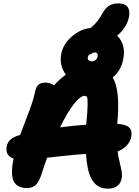

<svg xmlns="http://www.w3.org/2000/svg" viewBox="-20 -1105 820 1136"><path d="M617.2 11.2Q549.8 11.2 519 -51.8Q495.1 -97.7 488.8 -193.8Q450.7 -191.9 412.4 -188.2Q374 -184.6 323.5 -179Q272.9 -173.3 258.8 -171.9Q249 -146.5 222.2 -64.9Q209 -25.9 189.5 -9Q169.9 7.8 140.1 7.8Q82 7.8 61.8 -31.5Q41.5 -70.8 59.1 -160.2Q60.1 -162.1 60.1 -167Q9.3 -184.1 20 -240.2Q29.3 -287.1 94.2 -305.2Q95.2 -305.2 96.9 -305.7Q98.6 -306.2 99.1 -306.2Q110.4 -338.4 131.6 -392.3Q152.8 -446.3 166.3 -485.4Q179.7 -524.4 187 -560.1Q192.9 -589.8 207 -603Q221.2 -616.2 247.1 -616.2Q277.3 -616.2 299.8 -600.1Q332.5 -637.2 370.1 -663.1Q329.1 -716.8 342.8 -789.1Q355.5 -847.7 407.5 -891.1Q459.5 -934.6 516.1 -939L521 -943.8Q543 -962.4 556.9 -980.7Q570.8 -999 587.9 -1028.8Q606 -1060.1 627.7 -1072.5Q649.4 -1085 680.2 -1085Q717.8 -1085 734.1 -1064.7Q750.5 -1044.4 743.2 -1004.9Q730 -940.9 672.9 -894Q699.2 -869.1 708.7 -832.8Q718.3 -796.4 709 -753.9Q695.8 -686.5 647 -647Q670.4 -607.4 676.8 -538.3Q683.1 -469.2 673.8 -372.1Q726.6 -369.1 744.9 -349.9Q763.2 -330.6 756.8 -295.9Q751 -266.6 729.5 -243.9Q708 -221.2 675.8 -209Q679.7 -179.2 688 -145Q696.3 -110.8 700 -89.4Q703.6 -67.9 700.2 -50.8Q688.5 11.2 617.2 11.2ZM500 -768.1Q497.1 -755.9 503.9 -749Q510.7 -742.2 524.9 -742.2Q536.6 -742.2 545.9 -750.5Q555.2 -758.8 558.1 -772Q561 -794.9 538.1 -794.9Q532.2 -794.9 522 -787.8Q511.7 -780.8 505.9 -780.8Q501.5 -772.9 500 -768.1ZM481 -538.1Q455.1 -538.1 416.7 -489Q378.4 -439.9 335 -351.1Q407.2 -361.3 490.2 -367.2Q494.1 -408.2 496.1 -436.5Q498 -464.8 498.3 -483.9Q498.5 -502.9 498 -513.7Q497.6 -524.4 494.6 -530Q491.7 -535.6 489 -536.9Q486.3 -538.1 481 -538.1Z"/></svg>

Font: Shantell Sans Normal
Style: Italic
Weight: 800
Italic angle: -11.31°
Designer: Stephen Nixon, Anya Danilova, Shantell Martin
Foundry: Arrow Type
Version: Version 1.006;[559af2be0]